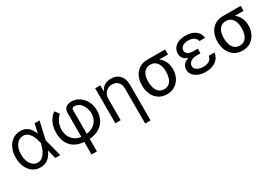

<svg xmlns="http://www.w3.org/2000/svg" viewBox="36 -1472 3696 2594"><g transform="rotate(-30 1884.0 -174.5)"><path d="M277.3 11.7Q209 10.7 158 -25.9Q106.9 -62.5 79.1 -126.2Q51.3 -189.9 50.8 -272.5Q51.3 -355 80.8 -418Q110.4 -481 162.6 -516.8Q214.8 -552.7 282.2 -552.7Q332.5 -552.7 368.7 -533.7Q404.8 -514.6 430.2 -481Q455.6 -447.3 472.7 -403.3H505.9L518.6 -274.4L589.8 0H511.7L444.3 -274.4Q439 -300.3 428.2 -334.7Q417.5 -369.1 398.9 -401.6Q380.4 -434.1 351.8 -455.8Q323.2 -477.5 282.2 -477.5Q239.3 -477.5 205.8 -451.2Q172.4 -424.8 153.6 -378.4Q134.8 -332 134.8 -271.5Q134.8 -212.4 152.6 -165.3Q170.4 -118.2 202.6 -91.1Q234.9 -64 277.3 -63.5Q316.9 -63.5 345.7 -85.4Q374.5 -107.4 394.5 -140.6Q414.6 -173.8 426.5 -209.2Q438.5 -244.6 444.3 -271.5L503.9 -545.9H582L518.6 -271.5L505.9 -137.7H477.5Q459 -93.8 431.4 -60.1Q403.8 -26.4 365.7 -7.3Q327.6 11.7 277.3 11.7Z M960 204.1V-440.4Q960.4 -499 991.2 -525.9Q1022 -552.7 1079.1 -552.7Q1146 -552.7 1200.9 -516.6Q1255.9 -480.5 1288.6 -418.2Q1321.3 -356 1321.3 -277.3Q1321.3 -220.7 1303.7 -169.2Q1286.1 -117.7 1248.3 -77.4Q1210.4 -37.1 1149.4 -13.7Q1088.4 9.8 1001 9.8Q916 9.8 856.9 -13.7Q797.9 -37.1 761.2 -78.4Q724.6 -119.6 708 -173.6Q691.4 -227.5 691.4 -288.1Q691.9 -344.2 705.6 -393.8Q719.2 -443.4 746.8 -483.9Q774.4 -524.4 815.4 -552.7L865.2 -488.3Q836.9 -462.9 817.4 -433.1Q797.9 -403.3 787.4 -367.4Q776.9 -331.5 775.4 -288.1Q775.4 -231.9 798.8 -181.9Q822.3 -131.8 872.1 -100.1Q921.9 -68.4 1001 -68.4Q1083.5 -68.4 1135.7 -98.9Q1188 -129.4 1212.6 -177.5Q1237.3 -225.6 1237.3 -277.3Q1235.8 -331.1 1216.6 -376.5Q1197.3 -421.9 1162.6 -449.7Q1127.9 -477.5 1079.1 -477.5Q1061 -477.1 1052.5 -467Q1043.9 -457 1043.9 -443.4V204.1Z M1532.2 -328.1V0H1449.2V-545.9H1529.3V-460H1537.1Q1556.2 -502 1595.2 -527.3Q1634.3 -552.7 1696.3 -552.7Q1751.5 -552.7 1793 -530.3Q1834.5 -507.8 1857.7 -462.2Q1880.9 -416.5 1880.9 -346.7V204.1H1796.9V-340.8Q1796.9 -404.8 1763.7 -440.9Q1730.5 -477.1 1671.9 -477.5Q1632.3 -477.5 1600.8 -460Q1569.3 -442.4 1551 -409.2Q1532.7 -376 1532.2 -328.1Z M2016.6 -258.8V-269.5Q2016.6 -342.8 2044.7 -401.4Q2072.8 -460 2125.5 -494.1Q2178.2 -528.3 2252 -528.3Q2267.6 -526.9 2280.8 -517.6Q2293.9 -508.3 2309.8 -496.3Q2325.7 -484.4 2349.6 -474.6Q2393.1 -457 2424.3 -424.3Q2455.6 -391.6 2472.4 -347.2Q2489.3 -302.7 2489.3 -249V-238.3Q2489.3 -174.8 2461.4 -117.9Q2433.6 -61 2381.1 -25.6Q2328.6 9.8 2253.9 9.8Q2179.2 9.8 2126 -25.6Q2072.8 -61 2044.7 -121.8Q2016.6 -182.6 2016.6 -258.8ZM2114.3 -269.5V-258.8Q2114.3 -207.5 2128.7 -164.3Q2143.1 -121.1 2173.8 -94.7Q2204.6 -68.4 2253.9 -68.4Q2302.2 -68.4 2332.5 -94.7Q2362.8 -121.1 2377.2 -164.3Q2391.6 -207.5 2391.6 -258.8V-269.5Q2391.6 -318.4 2377 -359.4Q2362.3 -400.4 2331.8 -425.3Q2301.3 -450.2 2252 -450.2Q2203.6 -450.2 2173.1 -425.3Q2142.6 -400.4 2128.4 -359.4Q2114.3 -318.4 2114.3 -269.5ZM2530.3 -528.3V-450.2H2252V-528.3Z M2844.7 -284.2H2918V-244.1H2853.5Q2814.9 -244.1 2786.9 -231.9Q2758.8 -219.7 2743.7 -199Q2728.5 -178.2 2728.5 -152.3Q2728 -113.8 2765.4 -90.3Q2802.7 -66.9 2864.3 -66.4Q2923.8 -66.9 2956.3 -89.6Q2988.8 -112.3 2999 -159.2H3087.9Q3083 -120.6 3065.2 -89.6Q3047.4 -58.6 3017.8 -36.4Q2988.3 -14.2 2948.5 -2.2Q2908.7 9.8 2860.4 9.8Q2796.9 9.8 2747.1 -10Q2697.3 -29.8 2668.7 -65.2Q2640.1 -100.6 2639.6 -147.5Q2639.6 -169.4 2648.2 -193.1Q2656.7 -216.8 2678.7 -237.5Q2700.7 -258.3 2741 -271.2Q2781.2 -284.2 2844.7 -284.2ZM2918 -261.7H2844.7Q2782.2 -261.7 2743.7 -273.7Q2705.1 -285.6 2684.8 -304.9Q2664.6 -324.2 2657.5 -347.2Q2650.4 -370.1 2650.4 -391.6Q2650.4 -442.4 2676.5 -478.3Q2702.6 -514.2 2749.5 -533.4Q2796.4 -552.7 2858.4 -552.7Q2920.9 -552.7 2967.5 -533.9Q3014.2 -515.1 3042.2 -479.7Q3070.3 -444.3 3077.1 -394.5H2989.3Q2980.5 -432.1 2947 -454.6Q2913.6 -477.1 2858.4 -477.5Q2802.2 -477.1 2768.8 -453.4Q2735.4 -429.7 2735.4 -391.6Q2735.4 -357.9 2764.6 -337.4Q2793.9 -316.9 2853.5 -316.4H2918Z M3195.3 -258.8V-269.5Q3195.3 -342.8 3223.4 -401.4Q3251.5 -460 3304.2 -494.1Q3356.9 -528.3 3430.7 -528.3Q3446.3 -526.9 3459.5 -517.6Q3472.7 -508.3 3488.5 -496.3Q3504.4 -484.4 3528.3 -474.6Q3571.8 -457 3603 -424.3Q3634.3 -391.6 3651.1 -347.2Q3668 -302.7 3668 -249V-238.3Q3668 -174.8 3640.1 -117.9Q3612.3 -61 3559.8 -25.6Q3507.3 9.8 3432.6 9.8Q3357.9 9.8 3304.7 -25.6Q3251.5 -61 3223.4 -121.8Q3195.3 -182.6 3195.3 -258.8ZM3293 -269.5V-258.8Q3293 -207.5 3307.4 -164.3Q3321.8 -121.1 3352.5 -94.7Q3383.3 -68.4 3432.6 -68.4Q3481 -68.4 3511.2 -94.7Q3541.5 -121.1 3555.9 -164.3Q3570.3 -207.5 3570.3 -258.8V-269.5Q3570.3 -318.4 3555.7 -359.4Q3541 -400.4 3510.5 -425.3Q3480 -450.2 3430.7 -450.2Q3382.3 -450.2 3351.8 -425.3Q3321.3 -400.4 3307.1 -359.4Q3293 -318.4 3293 -269.5ZM3709 -528.3V-450.2H3430.7V-528.3Z"/></g></svg>

Font: Inter V
Style: 
Weight: 400
Designer: Rasmus Andersson
Foundry: rsms
Version: Version 4.000;git-a3f224843